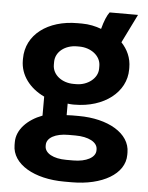

<svg xmlns="http://www.w3.org/2000/svg" viewBox="-56 -639 690 896"><g transform="rotate(5 289.5 -191.5)"><path d="M37 -336C37 -266 83 -208 151 -176V-87C82 -61 33 -11 33 47V61C33 151 138 211 279 211H314C456 211 561 151 561 61V50C561 -40 457 -100 319 -100H288C280 -100 271 -99 263 -99V-153C270 -152 279 -151 286 -151H295C433 -151 535 -230 535 -337V-345C535 -391 517 -429 488 -460L554 -594H421C409 -578 398 -552 388 -514C362 -524 330 -531 297 -531H276C138 -531 37 -457 37 -344ZM183 -341C183 -390 229 -423 283 -423H294C348 -423 395 -389 395 -341V-328C395 -283 348 -247 295 -247H282C229 -247 183 -280 183 -328ZM178 48C178 14 219 -8 279 -8H312C373 -8 416 14 416 48V53C416 86 373 109 312 109H279C219 109 178 87 178 53Z"/></g></svg>

Font: Fixel Display Bold
Style: Bold
Weight: 700
Designer: AlfaBravo + MacPaw
Foundry: Kyrylo Tkachov, Marchela Mozhyna, Serhii Makarenko, Maria Weinstein, Zakhar Kryvoshyya
Version: Version 1.211